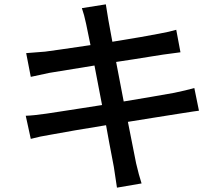

<svg xmlns="http://www.w3.org/2000/svg" viewBox="-20 -820 1040 892"><path d="M882.8 -411.1 904.3 -305.7Q899.4 -305.7 806.6 -291Q778.3 -287.1 695.8 -273.4Q613.3 -259.8 574.2 -253.9Q607.4 -85.9 612.3 -61.5Q625 -6.8 637.7 32.2L523.4 51.8Q512.7 -22.5 508.8 -44.9Q506.8 -55.7 501.5 -83.5Q496.1 -111.3 487.8 -155.3Q479.5 -199.2 472.7 -238.3Q315.4 -212.9 215.8 -194.3Q166 -186.5 123 -174.8L99.6 -282.2Q133.8 -283.2 195.3 -292Q216.8 -294.9 256.3 -301.3Q295.9 -307.6 354 -316.4Q412.1 -325.2 454.1 -332L418.9 -515.6Q304.7 -497.1 209 -481.4Q198.2 -479.5 123 -462.9L101.6 -573.2Q158.2 -577.1 189.5 -580.1Q221.7 -584 400.4 -610.4Q391.6 -656.2 379.9 -710Q371.1 -752 360.4 -782.2L471.7 -799.8Q482.4 -732.4 483.4 -727.5Q488.3 -700.2 502 -626Q653.3 -650.4 716.8 -663.1Q770.5 -672.9 798.8 -681.6L818.4 -577.1Q806.6 -576.2 738.3 -566.4Q724.6 -564.5 685.5 -558.1Q646.5 -551.8 603 -544.9Q559.6 -538.1 519.5 -532.2L554.7 -348.6Q691.4 -371.1 789.1 -388.7Q845.7 -400.4 882.8 -411.1Z"/></svg>

Font: Gen Shin Gothic Medium
Style: Regular
Weight: 500
Designer: [Source Han Sans]
Ryoko NISHIZUKA  (kana & ideographs); Paul D. Hunt (Latin, Greek & Cyrillic); Wenlong ZHANG  (bopomofo
Version: Version 1.002.20150607